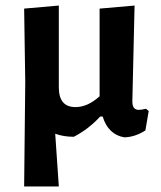

<svg xmlns="http://www.w3.org/2000/svg" viewBox="-20 -487 581 692"><path d="M67 185 71 -192 67 -456 192 -467V-172Q192 -101 252 -101Q296 -101 339 -140V-456L465 -467L457 -121Q457 -91 480 -91Q490 -91 506 -95L516 -87L504 -17Q467 7 428 8Q370 -2 350 -67H341Q300 -22 246 6Q209 6 179 -5L192 185Z"/></svg>

Font: Alegreya Sans
Style: Bold
Weight: 700
Designer: Juan Pablo del Peral
Foundry: Huerta Tipografica
Version: Version 2.007